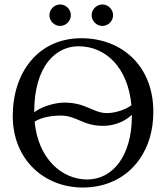

<svg xmlns="http://www.w3.org/2000/svg" viewBox="-20 -829 742 859"><path d="M666 -329C666 -536 523 -658 344 -658C150 -658 37 -504 37 -310C37 -113 180 10 350 10C461 10 549 -38 604 -116C644 -173 666 -245 666 -329ZM331 -622C452 -622 552 -529 568 -358C536 -335 490 -323 459 -323C396 -323 366 -370 268 -370C232 -370 172 -356 133 -327C133 -537 232 -622 331 -622ZM570 -315V-310C570 -131 484 -26 370 -26C257 -26 150 -119 135 -285C170 -307 221 -312 250 -312C325 -312 349 -266 441 -266C479 -266 528 -277 570 -315ZM201 -761C201 -735 223 -713 249 -713C275 -713 297 -735 297 -761C297 -787 275 -809 249 -809C223 -809 201 -787 201 -761ZM390 -761C390 -735 412 -713 438 -713C464 -713 486 -735 486 -761C486 -787 464 -809 438 -809C412 -809 390 -787 390 -761Z"/></svg>

Font: Libertinus Math
Style: Regular
Weight: 400
Designer: Philipp H. Poll, Khaled Hosny
Foundry: Caleb Maclennan
Version: Version 7.050;RELEASE